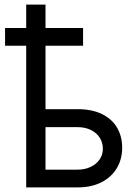

<svg xmlns="http://www.w3.org/2000/svg" viewBox="-20 -814 593 834"><path d="M340.8 -615.2H2V-692.4H340.8ZM510.7 -171.9Q510.7 -124 488.3 -85Q465.8 -45.9 421.9 -22.9Q377.9 0 317.4 0H93.8V-793.9H177.7V-77.1H317.4Q348.6 -77.1 373.5 -88.9Q398.4 -100.6 412.6 -121.1Q426.8 -141.6 426.8 -168Q426.8 -195.3 412.6 -216.8Q398.4 -238.3 373.5 -250Q348.6 -261.7 317.4 -261.7H165V-339.8H317.4Q378.9 -339.8 422.4 -318.8Q465.8 -297.9 488.3 -259.8Q510.7 -221.7 510.7 -171.9Z"/></svg>

Font: WEMIX Pretendard Variable
Style: Regular
Weight: 400
Designer: Base glyphs from Inter by Rasmus Andersson; Hangeul glyphs from Noto Sans CJK(Source Han Sans) by Jang Soo-young and Kan
Foundry: Kil Hyung-jin
Version: Version 1.000;Glyphs 3.2 (3208)